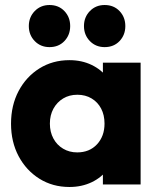

<svg xmlns="http://www.w3.org/2000/svg" viewBox="-20 -736 635 766"><path d="M257 10Q190 10 137.2 -23Q84.5 -56 54.2 -113Q24 -170 24 -242.5Q24 -315.5 54.2 -372.8Q84.5 -430 137.2 -463Q190 -496 257 -496Q306 -496 345.5 -477Q385 -458 409.8 -424.5Q434.5 -391 438 -348V-138Q434.5 -95 410 -61.5Q385.5 -28 345.8 -9Q306 10 257 10ZM288 -128Q337 -128 367 -160.2Q397 -192.5 397 -243Q397 -277 383.5 -302.8Q370 -328.5 345.5 -343.2Q321 -358 288.5 -358Q256.5 -358 232 -343.2Q207.5 -328.5 193.2 -302.5Q179 -276.5 179 -243Q179 -209.5 193 -183.5Q207 -157.5 231.8 -142.8Q256.5 -128 288 -128ZM390.5 0V-130.5L413.5 -249L390.5 -366.5V-486H541V0ZM177.5 -548Q142 -548 118.5 -572.2Q95 -596.5 95 -632Q95 -667.5 118.5 -691.8Q142 -716 177.5 -716Q214 -716 237 -691.8Q260 -667.5 260 -632Q260 -596.5 237 -572.2Q214 -548 177.5 -548ZM397.5 -548Q362 -548 338.5 -572.2Q315 -596.5 315 -632Q315 -667.5 338.5 -691.8Q362 -716 397.5 -716Q434 -716 457 -691.8Q480 -667.5 480 -632Q480 -596.5 457 -572.2Q434 -548 397.5 -548Z"/></svg>

Font: Outfit Thin
Style: Regular
Weight: 100
Designer: Rodrigo Fuenzalida
Foundry: fragTYPE
Version: Version 1.000